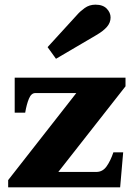

<svg xmlns="http://www.w3.org/2000/svg" viewBox="-20 -803 579 823"><path d="M184 -601 311 -740Q323 -754 343 -768.5Q363 -783 389 -783Q421 -783 437.5 -766Q454 -749 454 -728Q454 -706 438.5 -688Q423 -670 392 -652L220 -551ZM15 -31 307 -404H131Q114 -404 104 -380Q94 -356 88 -320H43V-470H518V-433L230 -66H393Q420 -66 437 -90Q454 -114 466 -150H508L495 0H15Z"/></svg>

Font: Taviraj Black
Style: Regular
Weight: 900
Designer: Katatrad Team
Foundry: CadsonDemak
Version: Version 1.001